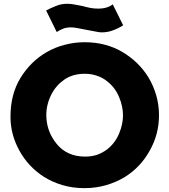

<svg xmlns="http://www.w3.org/2000/svg" viewBox="-20 -976 891 1010"><path d="M35.2 -361.3Q35.2 -268.6 82 -183.6Q128.9 -98.6 210.9 -45.9Q255.9 -17.6 309.6 -2Q363.3 13.7 423.8 13.7Q484.4 13.7 538.1 -2Q591.8 -17.6 636.7 -44.9Q719.7 -96.7 767.6 -183.6Q816.4 -269.5 816.4 -370.1Q816.4 -423.8 801.8 -474.6Q787.1 -525.4 760.7 -569.3Q710 -651.4 623 -703.1Q536.1 -753.9 424.8 -753.9Q371.1 -753.9 320.3 -740.2Q269.5 -727.5 224.6 -701.2Q141.6 -653.3 87.9 -566.4Q35.2 -480.5 35.2 -362.3Q35.2 -361.3 35.2 -361.3ZM223.6 -372.1Q223.6 -399.4 230.5 -426.8Q237.3 -454.1 250 -478.5Q273.4 -525.4 317.4 -556.6Q362.3 -587.9 425.8 -587.9Q461.9 -587.9 491.2 -577.1Q520.5 -567.4 543 -548.8Q585 -516.6 606.4 -465.8Q627 -416 627 -369.1Q627 -322.3 606.4 -273.4Q585.9 -223.6 543.9 -190.4Q520.5 -172.9 492.2 -162.1Q462.9 -152.3 427.7 -152.3Q333 -152.3 278.3 -218.8Q223.6 -286.1 223.6 -371.1Q223.6 -371.1 223.6 -372.1ZM573.2 -953.1Q557.6 -941.4 540 -936.5Q522.5 -930.7 495.1 -930.7Q473.6 -930.7 454.1 -934.6Q434.6 -938.5 414.1 -944.3Q393.6 -948.2 373 -952.1Q353.5 -956.1 333 -956.1Q300.8 -956.1 271.5 -943.4Q242.2 -931.6 222.7 -920.9Q241.2 -883.8 278.3 -807.6Q294.9 -818.4 312.5 -825.2Q329.1 -832 355.5 -832Q366.2 -832 387.7 -828.1Q410.2 -824.2 433.6 -819.3Q458 -814.5 480.5 -810.5Q502 -805.7 514.6 -805.7Q546.9 -805.7 574.2 -816.4Q601.6 -826.2 627.9 -842.8Q609.4 -879.9 573.2 -953.1Z"/></svg>

Font: Avakin
Style: Bold
Weight: 700
Designer: Herb Lubalin, Tom Carnase, Ed Benguiat, Adobe Type Staff
Version: Version 1.0